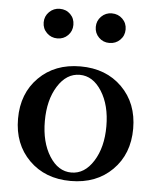

<svg xmlns="http://www.w3.org/2000/svg" viewBox="-51 -721 629 776"><g transform="rotate(5 264.0 -333.5)"><path d="M100.1 -617.7Q100.1 -642.6 117.9 -660.2Q135.7 -677.7 160.6 -677.7Q186.5 -677.7 203.6 -660.6Q220.7 -643.6 220.7 -617.7Q220.7 -592.3 203.4 -575Q186 -557.6 160.6 -557.6Q135.3 -557.6 117.7 -575Q100.1 -592.3 100.1 -617.7ZM371.6 -557.6Q346.2 -557.6 328.9 -575Q311.5 -592.3 311.5 -617.7Q311.5 -642.6 329.1 -660.2Q346.7 -677.7 371.6 -677.7Q397.5 -677.7 415 -660.4Q432.6 -643.1 432.6 -617.7Q432.6 -592.3 415 -575Q397.5 -557.6 371.6 -557.6ZM264.2 11.7Q160.6 11.7 95.7 -53Q30.8 -117.7 30.8 -220.7Q30.8 -323.7 95.7 -388.4Q160.6 -453.1 264.2 -453.1Q368.2 -453.1 433.1 -388.4Q498 -323.7 498 -220.7Q498 -117.7 433.1 -53Q368.2 11.7 264.2 11.7ZM175 -78.9Q210.4 -22.5 264.2 -22.5Q317.9 -22.5 353.5 -78.9Q389.2 -135.3 389.2 -220.7Q389.2 -306.2 353.5 -362.5Q317.9 -418.9 264.2 -418.9Q210.4 -418.9 175 -362.5Q139.6 -306.2 139.6 -220.7Q139.6 -135.3 175 -78.9Z"/></g></svg>

Font: Elstob 10pt Medium
Style: Regular
Weight: 500
Designer: Peter S. Baker
Version: Version 1.015